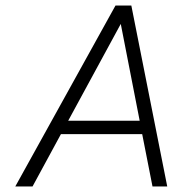

<svg xmlns="http://www.w3.org/2000/svg" viewBox="-20 -670 656 690"><path d="M581 0H528L491 -188H199L97 0H35L395 -650H452ZM414 -584 225 -236H482Z"/></svg>

Font: Overused Grotesk Light
Style: Italic
Weight: 300
Italic angle: -10°
Version: Version 0.003